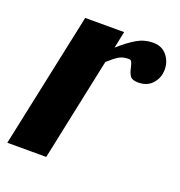

<svg xmlns="http://www.w3.org/2000/svg" viewBox="-136 -584 624 667"><g transform="rotate(20 175.5 -250.0)"><path d="M68 -500 -38 0H106L186 -380C201.3 -394 213.8 -403.8 223.5 -409.5C233.2 -415.2 245 -418 259 -418C264.3 -418 268 -416 270 -412C272 -408 274 -401.7 276 -393C278.7 -379.7 282.5 -369.5 287.5 -362.5C292.5 -355.5 302.3 -352 317 -352C339.7 -352 357.3 -359.3 370 -374C382.7 -388.7 389 -405.7 389 -425C389 -445.7 382.8 -463.3 370.5 -478C358.2 -492.7 341.3 -500 320 -500C298.7 -500 278.8 -494.7 260.5 -484C242.2 -473.3 221.7 -458 199 -438L212 -500Z"/></g></svg>

Font: DonutKreme
Style: Regular
Weight: 400
Designer: Impallari Type
Foundry: Impallari Type
Version: Version 2.100